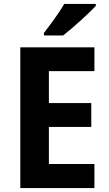

<svg xmlns="http://www.w3.org/2000/svg" viewBox="-20 -954 554 974"><path d="M466 -924V-934H306C280 -889 236 -830 203 -787V-774H300C349 -812 432 -887 466 -924ZM459 0V-122H228V-310H443V-431H228V-593H459V-714H83V0Z"/></svg>

Font: Noto Sans Gurmukhi SemiCondensed
Style: Bold
Weight: 700
Width: 4
Designer: Jelle Bosma - Monotype Design Team
Foundry: Monotype Imaging Inc.
Version: Version 2.004